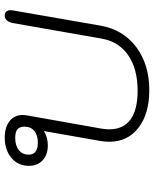

<svg xmlns="http://www.w3.org/2000/svg" viewBox="58 -682 634 789"><g transform="rotate(-90 374.5 -287.0)"><path d="M187 -154Q187 -172 190 -190L231 -423Q205 -407 172 -407Q134 -407 111 -428Q88 -449 88 -485Q88 -529 120.5 -556.5Q153 -584 204 -584Q247 -584 272 -564Q297 -544 297 -510Q297 -501 295 -491L241 -187Q238 -168 238 -155Q238 -97 278 -67.5Q318 -38 396 -38Q487 -38 543 -77Q599 -116 611 -187L675 -552Q678 -567 686 -575.5Q694 -584 706 -584Q718 -584 723.5 -575.5Q729 -567 727 -552L664 -190Q648 -98 576.5 -44Q505 10 399 10Q302 10 244.5 -34.5Q187 -79 187 -154ZM249 -503Q249 -523 238 -532Q227 -541 203 -541Q171 -541 152.5 -526Q134 -511 134 -486Q134 -448 183 -448Q214 -448 231.5 -462.5Q249 -477 249 -503Z"/></g></svg>

Font: Kodchasan ExtraLight
Style: Italic
Weight: 275
Italic angle: -10°
Version: Version 1.000; ttfautohint (v1.6)